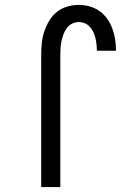

<svg xmlns="http://www.w3.org/2000/svg" viewBox="-20 -763 540 783"><path d="M148 0V-540Q148 -564 150.5 -588Q153 -612 160.5 -634.5Q168 -657 180.5 -678Q193 -699 211.5 -714Q230 -729 253.5 -736Q277 -743 301 -743Q323 -743 345 -737Q367 -731 385.5 -718Q404 -705 417 -686.5Q430 -668 438 -646.5Q446 -625 449.5 -603Q453 -581 453 -558Q453 -558 453 -557.5Q453 -557 453 -556H375Q375 -557 375 -557Q375 -557 375 -557Q375 -570 373.5 -583Q372 -596 369 -608.5Q366 -621 360.5 -632.5Q355 -644 346.5 -653.5Q338 -663 326 -668Q314 -673 301 -673Q287 -673 274 -666.5Q261 -660 252.5 -648.5Q244 -637 239 -623.5Q234 -610 231 -596.5Q228 -583 227 -568.5Q226 -554 226 -540V0Z"/></svg>

Font: Zed Sans
Style: Regular
Weight: 400
Designer: Belleve Invis
Foundry: Belleve Invis
Version: Version 1.0.0; ttfautohint (v1.8.4)